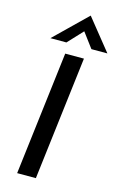

<svg xmlns="http://www.w3.org/2000/svg" viewBox="-144 -1031 681 1090"><g transform="rotate(15 197.0 -486.0)"><path d="M163 -726H273L185 0H75ZM300 -789 226 -888 253 -896 153 -789H59L247 -972L394 -789Z"/></g></svg>

Font: Josefin Sans Medium
Style: Italic
Weight: 500
Italic angle: -7°
Designer: Santiago Orozco
Foundry: Typemade
Version: Version 2.000